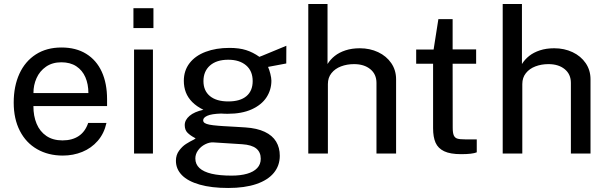

<svg xmlns="http://www.w3.org/2000/svg" viewBox="-20 -763 3028 954"><path d="M290.4 -65.4Q338.9 -65.4 371.3 -87.2Q403.6 -108.9 418.2 -152.2H509Q497.4 -99.6 465.6 -63.1Q433.8 -26.6 388.7 -8.3Q343.7 10 292.2 10Q219.9 10 164.6 -21.7Q109.2 -53.3 78.7 -112.8Q48.1 -172.3 48.1 -253.2Q48.1 -334.5 76.4 -396.5Q104.8 -458.4 158.2 -492.7Q211.6 -527 285.5 -527Q357.5 -527 408.3 -495.6Q459.2 -464.2 485.6 -406.6Q512 -348.9 512 -270.2V-235.9H146Q145.8 -186.5 162 -148Q178.1 -109.5 210.6 -87.4Q243.1 -65.4 290.4 -65.4ZM419.2 -300.5Q419.2 -344.9 404.2 -379.3Q389.2 -413.8 359.1 -433.7Q329 -453.5 284.9 -453.5Q240.1 -453.5 208.6 -431.6Q177.2 -409.8 161.6 -374.8Q145.9 -339.8 146.2 -300.5Z M739.9 0H646.1V-517H739.9ZM742.4 -623.4H643V-722.4H742.4Z M854.1 35.8Q854.1 6.8 869.9 -14.5Q885.6 -35.8 904.3 -47.7Q923 -59.6 943.4 -69.6L952.1 -75.1Q950.8 -75.9 949.3 -76.8Q947.8 -77.8 946.3 -78.8Q925.1 -90 911.5 -103.7Q897.9 -117.4 897.9 -141.5Q897.9 -166.8 921.7 -187.2Q945.4 -207.6 990.6 -217.5Q956.5 -234.4 935.1 -256.1Q913.7 -277.8 903.5 -304Q893.4 -330.2 893.4 -361.5Q893.4 -412.1 921.8 -449.1Q950.3 -486.1 1001.7 -505.5Q1053.1 -525 1120.1 -525Q1168.4 -525 1202.7 -514.1Q1237 -503.2 1269 -480.5Q1271.4 -481.7 1274.8 -483Q1278.1 -484.2 1281.9 -485.6Q1310.6 -497.4 1345.5 -511.9Q1380.5 -526.4 1402.8 -535.6L1402.4 -447.6L1311.9 -430.6Q1318.1 -416.9 1323.3 -396.2Q1328.5 -375.5 1328.5 -361.9Q1328.5 -316.7 1304.2 -279.4Q1279.8 -242.1 1230.9 -219.8Q1181.9 -197.6 1111.2 -197.6Q1103.8 -197.6 1094.2 -197.9Q1084.7 -198.2 1078.5 -198.8Q1031.1 -197.2 1010.3 -187.9Q989.5 -178.6 989.5 -165.4Q989.5 -156.9 997.1 -151.8Q1004.7 -146.8 1020.5 -143.6Q1036.3 -140.4 1065.6 -138.1L1087.5 -136.5L1129.3 -134.1Q1144.5 -133.1 1162.2 -132.2Q1180 -131.2 1199.2 -129.9Q1257 -126.1 1295.3 -108Q1333.6 -89.9 1351.9 -59.6Q1370.2 -29.3 1370.2 10.8Q1370.2 59.9 1340.5 96Q1310.8 132.1 1253.2 151.6Q1195.8 171 1114 171Q1030.5 171 972.1 154.3Q913.7 137.6 883.9 107.3Q854.1 76.9 854.1 35.8ZM1275.6 25.8Q1275.6 -7 1253.3 -25.1Q1231 -43.2 1182.9 -46.4L1040.1 -55.5Q1020.4 -56.7 999.2 -45.9Q977.9 -35.1 964.3 -16.3Q950.6 2.4 950.6 24.6Q950.6 53.1 971.1 72Q991.6 90.9 1031.4 100.3Q1071.2 109.6 1130.9 109.6Q1174.9 109.6 1207.5 100.3Q1240.1 91 1257.9 72.2Q1275.6 53.4 1275.6 25.8ZM1235.5 -360.1Q1235.5 -410.4 1202.7 -438.3Q1169.9 -466.2 1114.1 -466.2Q1056.2 -466.2 1023.5 -437.6Q990.9 -408.9 990.9 -360.1Q990.9 -312.2 1023.1 -285.6Q1055.4 -259 1114.1 -259Q1173.5 -259 1204.5 -285.3Q1235.5 -311.6 1235.5 -360.1Z M1511.8 -743H1607.4V-444.9Q1621.6 -467.8 1643.4 -485.1Q1665.1 -502.4 1696.6 -512.8Q1728.1 -523.2 1767.8 -523.2Q1817.8 -523.2 1859 -503.8Q1900.2 -484.3 1924.2 -449.2Q1948.1 -414.1 1948.1 -369.1V0H1850.6V-351.1Q1850.6 -394.4 1819.8 -419.4Q1789.1 -444.4 1739 -444.4Q1703.9 -444.4 1674.3 -433.1Q1644.8 -421.9 1627 -399.5Q1609.2 -377.2 1609.2 -345.4V0H1511.8Z M2229 -446.2 2229.4 -129.1Q2229.4 -102.2 2234.9 -90Q2240.5 -77.8 2252.7 -74.2Q2264.9 -70.5 2291 -70.5H2348.9V-6.1Q2326.9 3 2270.9 3Q2217.2 3 2186.9 -11.5Q2156.6 -26 2144.2 -54Q2131.9 -82 2131.9 -125.8V-446.2H2047.9V-517H2134.5L2158.2 -668H2229V-517.4H2345.8V-446.2Z M2477.8 -743H2573.4V-444.9Q2587.6 -467.8 2609.4 -485.1Q2631.1 -502.4 2662.6 -512.8Q2694.1 -523.2 2733.8 -523.2Q2783.8 -523.2 2825 -503.8Q2866.2 -484.3 2890.2 -449.2Q2914.1 -414.1 2914.1 -369.1V0H2816.6V-351.1Q2816.6 -394.4 2785.8 -419.4Q2755.1 -444.4 2705 -444.4Q2669.9 -444.4 2640.3 -433.1Q2610.8 -421.9 2593 -399.5Q2575.2 -377.2 2575.2 -345.4V0H2477.8Z"/></svg>

Font: Public Sans VF
Style: Regular
Weight: 400
Designer: Pablo Impallari, Rodrigo Fuenzalida (Modified by Dan O. Williams and USWDS)
Version: Version 1.003